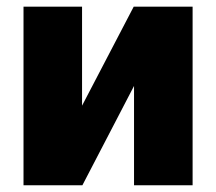

<svg xmlns="http://www.w3.org/2000/svg" viewBox="-20 -550 642 570"><path d="M377 -530.3H551.8V0H377.9V-294.9L224.6 0H49.8V-530.3H223.6V-236.3Z"/></svg>

Font: Pretendard GOV Black
Style: Regular
Weight: 900
Designer: Base glyphs from Inter by Rasmus Andersson; Hangeul glyphs from Noto Sans CJK(Source Han Sans) by Jang Soo-young and Kan
Foundry: Kil Hyung-jin
Version: Version 1.309